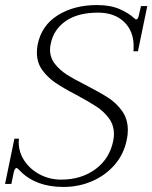

<svg xmlns="http://www.w3.org/2000/svg" viewBox="-21 -730 603 760"><path d="M60 -52Q58 -54 52.5 -59.5Q47 -65 45 -65Q37 -65 33 -46L24 -2H-1L36 -181H54L53 -168Q53 -127 76 -93Q99 -59 137.5 -39Q176 -19 221 -19Q301 -19 357 -60.5Q413 -102 427 -172Q430 -186 430 -199Q430 -235 410 -262Q390 -289 361 -308Q332 -327 282 -354Q230 -381 199 -402Q168 -423 146.5 -452.5Q125 -482 125 -522Q125 -537 128 -553Q143 -629 207.5 -669.5Q272 -710 363 -710Q416 -710 452.5 -694Q489 -678 510 -658Q517 -653 517 -653Q525 -653 528 -667L537 -706H562L525 -527H507Q508 -534 508 -547Q508 -607 470 -643.5Q432 -680 367 -680Q287 -680 239 -646.5Q191 -613 180 -557Q177 -545 177 -534Q177 -502 196 -477.5Q215 -453 243 -435Q271 -417 319 -393Q373 -365 406 -344Q439 -323 462 -291Q485 -259 485 -215Q485 -195 481 -178Q470 -121 433.5 -78.5Q397 -36 344 -13Q291 10 230 10Q122 10 60 -52Z"/></svg>

Font: Taviraj ExtraLight
Style: Italic
Weight: 275
Italic angle: -12°
Designer: Katatrad Team
Foundry: CadsonDemak
Version: Version 1.001